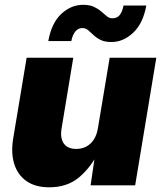

<svg xmlns="http://www.w3.org/2000/svg" viewBox="-20 -778 679 806"><path d="M186.5 8.3Q128.9 8.3 91.8 -17.3Q54.7 -43 40 -89.1Q25.4 -135.3 35.2 -195.8L91.8 -535.6H287.6L238.3 -237.8Q231.9 -197.8 248 -175.3Q264.2 -152.8 300.3 -152.8Q324.2 -152.8 343 -163.1Q361.8 -173.3 374.3 -192.9Q386.7 -212.4 391.1 -240.2L440.4 -535.6H636.2L547.4 0H360.4L380.9 -140.6H393.6Q362.8 -76.7 312.7 -34.2Q262.7 8.3 186.5 8.3ZM447.8 -601.6Q419.9 -601.6 402.3 -610.4Q384.8 -619.1 372.6 -630.9Q360.4 -642.6 349.9 -651.4Q339.4 -660.2 325.7 -660.2Q308.6 -660.2 296.6 -646.2Q284.7 -632.3 279.3 -605.5H182.6Q196.8 -682.6 237.8 -720.2Q278.8 -757.8 329.1 -757.8Q356.4 -757.8 374.5 -749.3Q392.6 -740.7 405.3 -729.5Q418 -718.3 428.5 -709.7Q439 -701.2 451.7 -701.2Q472.2 -701.2 482.9 -715.3Q493.7 -729.5 498.5 -754.9H594.2Q580.6 -679.7 539.1 -640.6Q497.6 -601.6 447.8 -601.6Z"/></svg>

Font: Inter 20pt Black
Style: Italic
Weight: 900
Italic angle: -9.3988°
Version: Version 4.001;git-66647c0bb